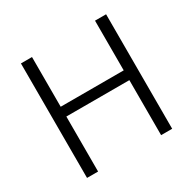

<svg xmlns="http://www.w3.org/2000/svg" viewBox="-157 -876 1043 1037"><g transform="rotate(-30 364.5 -357.0)"><path d="M630 0H561V-343H168V0H99V-714H168V-404H561V-714H630Z"/></g></svg>

Font: Noto Sans Syriac Eastern Light
Style: Regular
Weight: 300
Designer: Patrick Giasson and the Monotype Design Team
Foundry: Monotype Imaging Inc.
Version: Version 3.001